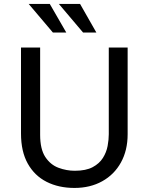

<svg xmlns="http://www.w3.org/2000/svg" viewBox="-20 -927 744 960"><path d="M352.1 12.7Q273.4 12.7 213.1 -17.8Q152.8 -48.3 118.9 -108.9Q85 -169.4 85 -259.3V-689.5H180.7V-253.4Q180.7 -181.2 206.5 -142.1Q232.4 -103 272.5 -88.1Q312.5 -73.2 354 -73.2Q409.7 -73.2 443.4 -91.3Q477.1 -109.4 494.6 -137.5Q512.2 -165.5 518.1 -197.3Q523.9 -229 523.9 -255.9V-689.5H618.2V-255.9Q618.2 -175.3 584.7 -114.7Q551.3 -54.2 491.2 -20.8Q431.2 12.7 352.1 12.7ZM244.6 -764.2 123.5 -907.2H229L311.5 -764.2ZM395.5 -764.2 274.4 -907.2H380.4L461.9 -764.2Z"/></svg>

Font: Shanti
Style: Regular
Weight: 400
Designer: Vernon Adams
Foundry: Vernon Adams
Version: Version 1.100; ttfautohint (v1.8.4)